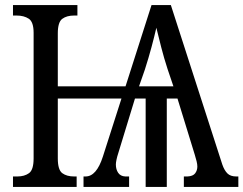

<svg xmlns="http://www.w3.org/2000/svg" viewBox="-20 -734 956 754"><path d="M31 0V-41H48Q76 -41 94 -54Q112 -67 112 -112V-605Q112 -648 93 -660.5Q74 -673 45 -673H31V-714H284V-673H271Q242 -673 224.5 -660Q207 -647 207 -603V-395H473L575 -714H651L853 -88Q861 -65 873 -53Q885 -41 908 -41H916V0H702V-41H716Q738 -42 746.5 -53.5Q755 -65 755 -80Q755 -89 752 -101Q749 -113 745 -126L677 -347H635V0H552V-347H510L444 -131Q440 -119 437.5 -107Q435 -95 435 -88Q435 -69 444 -55.5Q453 -42 472 -41H487V0H308V-41H316Q359 -41 384 -119L457 -347H207V-112Q207 -67 224.5 -54Q242 -41 271 -41H281V0ZM526 -395H661L638 -463Q624 -506 613.5 -547Q603 -588 594 -625Q586 -590 575 -549Q564 -508 549 -461Z"/></svg>

Font: Noto Serif Condensed
Style: Regular
Weight: 400
Width: 3
Designer: Monotype Design Team
Foundry: Monotype Imaging Inc.
Version: Version 2.013; ttfautohint (v1.8.4.7-5d5b)